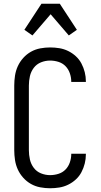

<svg xmlns="http://www.w3.org/2000/svg" viewBox="-20 -996 540 1024"><path d="M247 8Q221 8 194.5 3Q168 -2 145 -15Q122 -28 104 -48Q86 -68 75 -92Q64 -116 60 -142.5Q56 -169 56 -195V-540Q56 -566 60 -592.5Q64 -619 75 -643Q86 -667 104 -687Q122 -707 145 -720Q168 -733 194.5 -738Q221 -743 247 -743Q272 -743 296.5 -739Q321 -735 343.5 -724Q366 -713 384.5 -696Q403 -679 414.5 -657Q426 -635 432 -611Q438 -587 438 -562V-559H360V-561Q360 -583 352.5 -605Q345 -627 329.5 -643Q314 -659 292 -666Q270 -673 247 -673Q222 -673 198.5 -663.5Q175 -654 160 -634Q145 -614 139.5 -589.5Q134 -565 134 -540V-195Q134 -170 139.5 -145.5Q145 -121 160 -101Q175 -81 198.5 -71.5Q222 -62 247 -62Q270 -62 292 -69Q314 -76 329.5 -92Q345 -108 352.5 -130Q360 -152 360 -174V-176H438V-173Q438 -148 432 -124Q426 -100 414.5 -78Q403 -56 384.5 -39Q366 -22 343.5 -11Q321 0 296.5 4Q272 8 247 8ZM153 -807 110 -837 201 -976H299L390 -837L347 -807L250 -920Z"/></svg>

Font: Iosevka Fuck
Style: Regular
Weight: 400
Monospace: yes
Designer: Belleve Invis
Foundry: Belleve Invis
Version: Version 28.0.7; ttfautohint (v1.8.3)